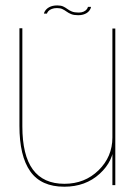

<svg xmlns="http://www.w3.org/2000/svg" viewBox="-20 -700 531 726"><path d="M405 0H416V-592H405V-107.5ZM64.5 -593H53.5V-224Q53.5 -110 94.5 -52Q135.5 6 223 6Q303.5 6 357 -43Q410.5 -92 410.5 -156.5L405 -180Q405 -107.5 352.8 -56.2Q300.5 -5 223.5 -5Q144 -5 104.2 -59Q64.5 -113 64.5 -222ZM275.5 -642.5Q286.5 -642.5 294.2 -644.8Q302 -647 307.5 -650.5Q313 -654 316.5 -658.2Q320 -662.5 322 -666.8Q324 -671 324 -674H312.5Q312 -670 308 -664.8Q304 -659.5 296.2 -656Q288.5 -652.5 277.5 -652.5Q261.5 -652.5 251.8 -656.5Q242 -660.5 234.8 -666Q227.5 -671.5 219 -675.5Q210.5 -679.5 196.5 -679.5Q187.5 -679.5 179.8 -677.8Q172 -676 166 -672.8Q160 -669.5 156 -665.5Q152 -661.5 149.5 -657.2Q147 -653 146 -648.5H157.5Q158.5 -653 163 -658Q167.5 -663 175.8 -666.2Q184 -669.5 195.5 -669.5Q208 -669.5 216.2 -665.5Q224.5 -661.5 232 -656Q239.5 -650.5 249.5 -646.5Q259.5 -642.5 275.5 -642.5Z"/></svg>

Font: Anybody Thin Thin
Style: Regular
Weight: 250
Version: Version 1.113;gftools[0.9.25]